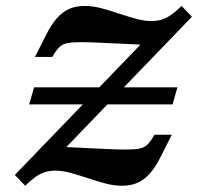

<svg xmlns="http://www.w3.org/2000/svg" viewBox="-20 -602 654 634"><path d="M29 -24.3 467.4 -479.2 482.9 -452.8Q429.9 -455.6 376.4 -457.9Q333.5 -459.9 301.9 -461.3Q270.3 -462.8 248.4 -462.8Q217.7 -462.8 202.5 -459.7Q187.3 -456.7 176.6 -447Q165.9 -437.3 152.7 -413.9H95.4L130.9 -484Q148.8 -520.3 167.7 -541.7Q186.7 -563.1 208.7 -572.7Q230.7 -582.3 259.7 -582.3Q285.1 -582.3 311.3 -575.7Q337.4 -569.2 375.8 -556.1Q410.9 -544.7 434.7 -538.6Q458.6 -532.5 479.8 -532.5Q498.4 -532.5 514.2 -537.4Q529.9 -542.3 545.3 -553.1Q560.6 -563.9 579.5 -582.3L613.7 -546.7L175.3 -91.8L159.8 -118.2Q213.2 -115.8 266.2 -113.1Q309.2 -111.1 340.8 -109.6Q372.4 -108.2 394.3 -108.2Q425 -108.2 440.2 -111.2Q455.4 -114.2 466.1 -123.9Q476.8 -133.7 490 -157.1H547.3L511.8 -86.9Q493.9 -50.7 475 -29.3Q456 -7.9 434 1.7Q412 11.3 383 11.3Q357.6 11.3 331.4 4.7Q305.3 -1.8 266.9 -14.9Q231.8 -26.3 208 -32.4Q184.1 -38.5 162.9 -38.5Q144.3 -38.5 128.5 -33.6Q112.8 -28.7 97.4 -17.9Q82.1 -7.1 63.2 11.3ZM92.5 -313.7H565.9L549.8 -257.3H76.4Z"/></svg>

Font: Playfair Micro SmCond SmLight
Style: Italic
Weight: 360
Width: 4
Italic angle: -15.6°
Designer: Claus Eggers Sørensen
Foundry: Claus Eggers Sørensen
Version: Version 2.203;Glyphs 3.3 (3326)